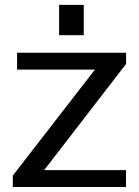

<svg xmlns="http://www.w3.org/2000/svg" viewBox="-20 -752 558 772"><path d="M31.5 -45.9 388.2 -506.3 404 -472.2H48.6V-540H487V-495L129.8 -32L114.2 -67.8H486.7V0H31.5ZM316.8 -732.3V-610.6H217.7V-732.3Z"/></svg>

Font: Pathway Extreme 8pt Thin
Style: Regular
Weight: 100
Designer: Eduardo Rodriguez Tunni
Foundry: Eduardo Rodriguez Tunni
Version: Version 1.000